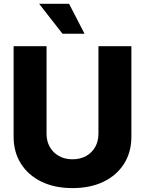

<svg xmlns="http://www.w3.org/2000/svg" viewBox="-20 -968 754 999"><path d="M357.4 10.7Q264.6 10.7 195.8 -22.7Q127 -56.2 88.9 -116.5Q50.8 -176.8 50.8 -256.8V-727.5H222.2V-271.5Q222.2 -232.9 239.3 -203.1Q256.3 -173.3 286.6 -156.2Q316.9 -139.2 357.4 -139.2Q397.5 -139.2 428 -156.2Q458.5 -173.3 475.3 -203.1Q492.2 -232.9 492.2 -271.5V-727.5H663.6V-256.8Q663.6 -176.3 625.5 -116Q587.4 -55.7 518.6 -22.5Q449.7 10.7 357.4 10.7ZM305.2 -792.5 183.6 -948.2H339.4L419.9 -792.5Z"/></svg>

Font: Inter 24pt ExtraBold
Style: Regular
Weight: 800
Designer: Rasmus Andersson
Foundry: rsms
Version: Version 4.001;git-66647c0bb